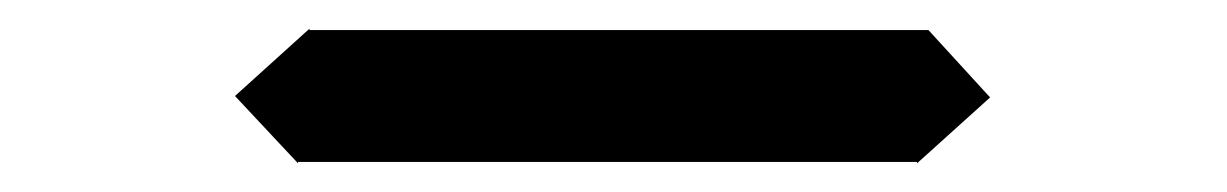

<svg xmlns="http://www.w3.org/2000/svg" viewBox="-20 -567 856 134"><path d="M671 -499 620 -453V-454H188V-453L144 -500L196 -547V-546H628Z"/></svg>

Font: DSEG7 Classic
Style: Italic
Weight: 400
Italic angle: -5°
Designer: Keshikan(Twitter:@keshinomi_88pro)
Version: Version 0.46